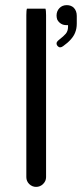

<svg xmlns="http://www.w3.org/2000/svg" viewBox="-20 -732 320 751"><path d="M213.9 -546.9Q221.2 -546.9 226.1 -551.3H226.6Q263.7 -577.6 273.9 -604.5Q280.3 -620.1 280.3 -639.6V-669.9Q280.3 -689.5 268.6 -701.7Q257.8 -711.9 241.2 -711.9Q223.6 -711.9 212.4 -700.2Q201.2 -688.5 201.2 -670.9Q201.2 -667 201.9 -663.3Q202.6 -659.7 203.6 -656.2Q206.5 -649.9 210.9 -645.5Q215.3 -641.1 219.7 -638.7Q228 -633.8 239.3 -633.8H246.1V-627Q246.1 -610.8 237.3 -600.1Q229.5 -590.8 211.4 -576.7Q201.2 -568.8 201.2 -562.5Q201.2 -556.2 205.8 -551.5Q210.4 -546.9 213.9 -546.9ZM85.4 -698.2Q83 -691.9 83 -672.9V-39.1Q83 -23.4 94.2 -12.2Q106 -1 121.1 -1Q137.2 -1 148.7 -12.5Q160.2 -23.9 160.2 -39.1V-672.9Q160.2 -691.9 157.7 -698.2Z"/></svg>

Font: YuPearl-Light
Style: Light
Weight: 300
Designer: Max Yao
Foundry: Max-Everyday
Version: Version 1.011; ttfautohint (v1.8.3)